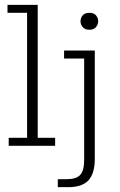

<svg xmlns="http://www.w3.org/2000/svg" viewBox="-20 -603 498 794"><path d="M16 0V-33H92V-550H11V-583H136V-33H208V0ZM219 171V138H256Q296 138 312 120Q328 102 328 58V-361H245V-394H372V54Q372 114 346 142.5Q320 171 262 171ZM350 -480Q331 -480 322 -491Q313 -502 313 -515Q313 -529 322 -539.5Q331 -550 350 -550Q368 -550 377 -539.5Q386 -529 386 -515Q386 -502 377 -491Q368 -480 350 -480Z"/></svg>

Font: Rokkitt ExtraLight
Style: Regular
Weight: 250
Version: Version 3.103